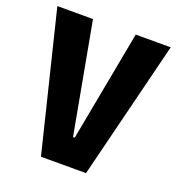

<svg xmlns="http://www.w3.org/2000/svg" viewBox="-122 -760 798 861"><g transform="rotate(20 277.0 -330.0)"><path d="M168 0 6 -660H176L273 -132H281L380 -660H547L383 0Z"/></g></svg>

Font: Bricolage Grotesque 72pt SemiCondensed ExtraBold
Style: Regular
Weight: 800
Width: 4
Designer: Mathieu Triay
Foundry: Atelier Triay
Version: Version 1.001;gftools[0.9.33.dev8+g029e19f]